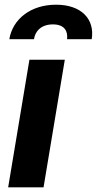

<svg xmlns="http://www.w3.org/2000/svg" viewBox="-20 -801 414 821"><path d="M14.9 0H166.2L257.1 -545.5H105.8ZM19.9 -633.5H125.4C130 -666.2 154.8 -696.7 206.3 -696.7C256.7 -696.7 271 -666.5 266.7 -633.5H372.2C386 -719.5 327.4 -780.9 219.8 -780.9C111.5 -780.9 34.1 -719.5 19.9 -633.5Z"/></svg>

Font: Magic Ui Pro
Style: Bold Italic
Weight: 700
Italic angle: -9.39999°
Designer: Stefan Endress, Andreas Faust
Version: Version 1.000;FEAKit 1.0